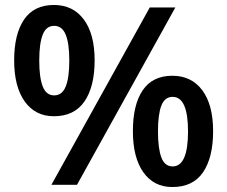

<svg xmlns="http://www.w3.org/2000/svg" viewBox="-20 -744 915 773"><path d="M197 -724Q274 -724 317.5 -665.5Q361 -607 361 -501Q361 -395 320 -335.5Q279 -276 197 -276Q122 -276 79.5 -335.5Q37 -395 37 -501Q37 -607 77 -665.5Q117 -724 197 -724ZM686 -714 290 0H187L583 -714ZM198 -640Q166 -640 152 -604.5Q138 -569 138 -500Q138 -432 152 -396Q166 -360 198 -360Q230 -360 244.5 -395.5Q259 -431 259 -500Q259 -569 244.5 -604.5Q230 -640 198 -640ZM674 -439Q751 -439 794.5 -380.5Q838 -322 838 -216Q838 -110 797.5 -50.5Q757 9 674 9Q599 9 557 -50.5Q515 -110 515 -216Q515 -322 554.5 -380.5Q594 -439 674 -439ZM675 -354Q643 -354 629.5 -318.5Q616 -283 616 -215Q616 -147 629.5 -110.5Q643 -74 675 -74Q737 -74 737 -215Q737 -354 675 -354Z"/></svg>

Font: Noto Sans Canadian Aboriginal SemiBold
Style: Regular
Weight: 600
Designer: Monotype Design Team, Typotheque's Kevin King
Foundry: Monotype Imaging Inc.
Version: Version 2.004; ttfautohint (v1.8.4.7-5d5b)